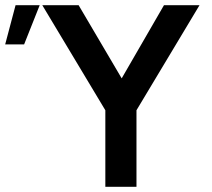

<svg xmlns="http://www.w3.org/2000/svg" viewBox="-135 -720 817 740"><path d="M271 -295 28 -700H168L334 -418L497 -700H634L391 -295V0H271ZM-75 -700H18L-42 -549H-115Z"/></svg>

Font: Moderustic Med
Style: Regular
Weight: 500
Designer: Tural Alisoy
Foundry: TAFT Foundry
Version: Version 2.110